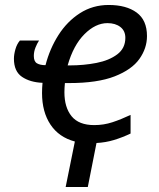

<svg xmlns="http://www.w3.org/2000/svg" viewBox="-20 -566 639 772"><path d="M244 186 281 3Q217 -14 183 -65Q149 -116 149 -192Q149 -202 149.5 -212.5Q150 -223 151 -233Q101 -235 68.5 -257Q36 -279 36 -330Q36 -347 42 -368Q48 -389 60 -403H137Q129 -391 122.5 -374.5Q116 -358 116 -341Q116 -319 128.5 -311.5Q141 -304 163 -304Q180 -370 215 -425Q250 -480 301.5 -513Q353 -546 417 -546Q488 -546 529.5 -515.5Q571 -485 571 -421Q571 -372 540.5 -329Q510 -286 441 -259Q372 -232 258 -232H241Q240 -223 239.5 -213Q239 -203 239 -195Q239 -134 268 -98.5Q297 -63 359 -63Q397 -63 432 -74.5Q467 -86 505 -104V-29Q471 -13 438 -3Q405 7 368 9L333 186ZM252 -303H260Q317 -303 368 -313Q419 -323 451.5 -347.5Q484 -372 484 -414Q484 -442 464 -457.5Q444 -473 412 -473Q364 -473 319.5 -428.5Q275 -384 252 -303Z"/></svg>

Font: Manna Sans
Style: Italic
Weight: 400
Italic angle: -12°
Designer: Monotype Design Team
Foundry: Monotype Imaging Inc.
Version: Version 2.001.1; ttfautohint (v1.8.2)